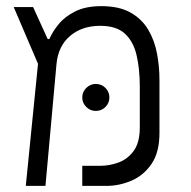

<svg xmlns="http://www.w3.org/2000/svg" viewBox="-20 -609 626 629"><path d="M64.5 0 104.5 -399.9 24.9 -585.9H88.4L136.2 -481H141.6Q151.9 -504.9 172.1 -529.8Q192.4 -554.7 226.8 -571.8Q261.2 -588.9 312 -588.9Q370.1 -588.9 407.5 -567.9Q444.8 -546.9 465.6 -511.7Q486.3 -476.6 494.4 -433.6Q502.4 -390.6 502.4 -346.7V-172.9Q502.4 -110.4 476.6 -72.3Q450.7 -34.2 410.6 -17.1Q370.6 0 328.6 0H249.5V-65.9H309.6Q338.9 -65.9 368.4 -76.7Q397.9 -87.4 418 -114.7Q438 -142.1 438 -191.4V-324.2Q438 -382.8 427.5 -428Q417 -473.1 389.2 -498.8Q361.3 -524.4 308.1 -524.4Q248.5 -524.4 209.5 -491.2Q170.4 -458 165 -398.4L128.9 0ZM293.9 -245.6Q275.9 -245.6 262.7 -258.5Q249.5 -271.5 249.5 -289.6Q249.5 -308.1 262.7 -321Q275.9 -334 293.9 -334Q312.5 -334 325.4 -321Q338.4 -308.1 338.4 -289.6Q338.4 -271.5 325.4 -258.5Q312.5 -245.6 293.9 -245.6Z"/></svg>

Font: Cascadia Code NF Light
Style: Regular
Weight: 300
Monospace: yes
Designer: Aaron Bell
Foundry: Saja Typeworks
Version: Version 2404.023; ttfautohint (v1.8.4)